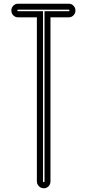

<svg xmlns="http://www.w3.org/2000/svg" viewBox="-20 -812 466 1031"><path d="M215 199Q205 199 196.5 194Q188 189 183 180.5Q178 172 178 162V-719H77Q62 -719 51.5 -729.5Q41 -740 41 -755.5Q41 -771 51.5 -781.5Q62 -792 77 -792H349Q364 -792 374.5 -781.5Q385 -771 385 -755.5Q385 -740 374.5 -729.5Q364 -719 349 -719H251V162Q251 178 240.5 188.5Q230 199 215 199ZM77 -760Q73 -760 73 -756Q73 -752 77 -752H211V162Q211 166 215 166Q219 166 219 162V-752H349Q353 -752 353 -756Q353 -760 349 -760Z"/></svg>

Font: Soda Fountain
Style: Inline
Weight: 400
Version: Version 1.0